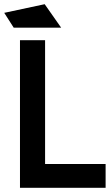

<svg xmlns="http://www.w3.org/2000/svg" viewBox="-45 -891 531 911"><path d="M49.8 0V-700.2H168.9V-112.8H456.1V0ZM-24.9 -830.1 167 -871.1 245.1 -759.8H20Z"/></svg>

Font: Cakra Normal
Style: Regular
Weight: 400
Designer: Lucia Kollert, Vojtech Kollert
Foundry: OoM Type
Version: Version 1.000;Glyphs 3.1.1 (3148)